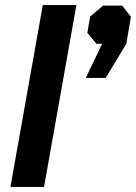

<svg xmlns="http://www.w3.org/2000/svg" viewBox="-20 -734 534 754"><path d="M148 -714H280L153 0H21ZM381 -562H359L323 -605L334 -669L385 -712H460L494 -668L476 -562L395 -428H317Z"/></svg>

Font: Chakra Petch
Style: Bold Italic
Weight: 700
Italic angle: -10°
Designer: Katatrad Aksorn Co.,Ltd.
Foundry: Cadson Demak Co.,Ltd.
Version: Version 1.000; ttfautohint (v1.6)